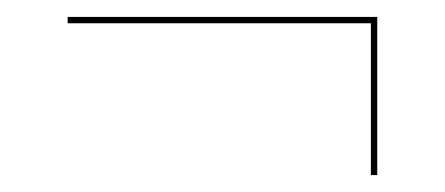

<svg xmlns="http://www.w3.org/2000/svg" viewBox="-20 -410 526 227"><path d="M418.5 -203V-382.5H60V-390H426V-203Z"/></svg>

Font: Bodoni Moda 28pt
Style: Bold
Weight: 700
Designer: Owen Earl
Foundry: indestructible type
Version: Version 2.005